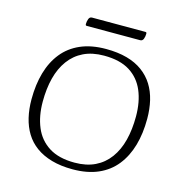

<svg xmlns="http://www.w3.org/2000/svg" viewBox="-116 -902 981 1022"><g transform="rotate(15 374.5 -390.5)"><path d="M374 13Q309 13 258.5 -1.5Q208 -16 171.5 -42.5Q135 -69 112 -106.5Q89 -144 78 -190.5Q67 -237 67 -291Q67 -372 86 -438Q105 -504 143.5 -552Q182 -600 241.5 -626Q301 -652 382 -652Q447 -652 497.5 -638Q548 -624 584.5 -597Q621 -570 644 -533Q667 -496 678 -449.5Q689 -403 689 -349Q689 -268 670 -202Q651 -136 612.5 -87.5Q574 -39 514.5 -13Q455 13 374 13ZM375 -24Q440 -24 487.5 -47Q535 -70 566.5 -113Q598 -156 613 -215Q628 -274 628 -346Q628 -426 602.5 -486.5Q577 -547 523 -581Q469 -615 381 -615Q316 -615 268.5 -592Q221 -569 189.5 -526Q158 -483 143 -424.5Q128 -366 128 -294Q128 -215 153.5 -154Q179 -93 233.5 -58.5Q288 -24 375 -24ZM251 -744Q247 -744 245 -745.5Q243 -747 243 -753Q243 -767 248 -780.5Q253 -794 266 -794H559Q563 -794 565 -792.5Q567 -791 567 -785Q567 -770 562 -757Q557 -744 544 -744Z"/></g></svg>

Font: Briem Hand Thin
Style: Regular
Weight: 100
Designer: Gunnlaugur SE Briem, Eben Sorkin
Foundry: Sorkin Type Co.
Version: Version 1.003